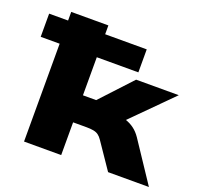

<svg xmlns="http://www.w3.org/2000/svg" viewBox="-136 -843 1027 981"><g transform="rotate(20 378.0 -352.5)"><path d="M90 0V-532H-13V-658H90V-705H292V-657H518V-532H292V-325H364L520 -493H752L496 -236L485 -293Q516 -290 540.5 -282Q565 -274 586 -258.5Q607 -243 624 -218L769 0H547L451 -141Q441 -156 430 -164Q419 -172 403 -175Q387 -178 365 -178H292V0Z"/></g></svg>

Font: Nunito Sans 10pt Expanded Black
Style: Regular
Weight: 900
Width: 7
Designer: Vernon Adams
Foundry: Vernon Adams
Version: Version 3.101;gftools[0.9.27]